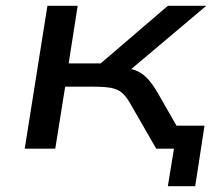

<svg xmlns="http://www.w3.org/2000/svg" viewBox="-20 -511 736 660"><path d="M557 129 578 0H528L540 -79H683L651 129ZM65 0 143 -491H247L216 -293H326L557 -491H689L402 -249L388 -281Q423 -278 445 -269.5Q467 -261 484.5 -243.5Q502 -226 522 -192L632 0H517L426 -158Q412 -182 397.5 -193.5Q383 -205 361 -209Q339 -213 302 -213H204L170 0Z"/></svg>

Font: Nunito Sans 10pt Expanded Medium
Style: Italic
Weight: 500
Width: 7
Italic angle: -9°
Designer: Vernon Adams
Foundry: Vernon Adams
Version: Version 3.101;gftools[0.9.27]